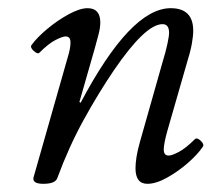

<svg xmlns="http://www.w3.org/2000/svg" viewBox="-20 -436 535 469"><path d="M86 13Q58 13 62 -3L148 -305Q153 -324 152 -335.5Q151 -347 140 -347Q133 -347 116 -338.5Q99 -330 76 -307Q72 -303 62.5 -311.5Q53 -320 57 -326Q70 -344 95 -365Q120 -386 147.5 -401Q175 -416 194 -416Q225 -416 225 -381Q225 -369 221 -353Q217 -337 211 -316L174 -187L177 -185Q299 -416 397 -416Q452 -416 452 -361Q452 -348 448.5 -328.5Q445 -309 435 -277L389 -117Q380 -85 380 -70.5Q380 -56 392 -56Q400 -56 417 -65Q434 -74 456 -96Q461 -101 470.5 -92Q480 -83 475 -77Q463 -59 439 -38Q415 -17 388 -2Q361 13 340 13Q311 13 311 -25Q311 -37 313.5 -53Q316 -69 322 -90L377 -284Q385 -310 389 -329Q393 -348 393 -356Q393 -377 377 -377Q335 -377 258 -264Q220 -208 184 -142.5Q148 -77 120 -1Q115 13 86 13Z"/></svg>

Font: Junicode
Style: Italic
Weight: 400
Italic angle: -11°
Designer: Peter S. Baker
Version: Version 2.100; ttfautohint (v1.8.4)